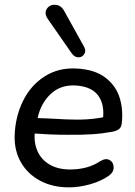

<svg xmlns="http://www.w3.org/2000/svg" viewBox="-20 -787 575 816"><path d="M42.2 -207.5Q44.1 -288.4 76.9 -356.1Q109.7 -423.8 169.1 -461.9Q228.4 -500 305.4 -495.8Q381 -491.9 426 -458.5Q471 -425.1 487.8 -373.7Q504.5 -322.2 497.4 -261.9Q495.4 -244.7 484.5 -237.4Q473.5 -230.1 456.1 -226.8Q413 -219 369.7 -216.3Q326.4 -213.7 270.4 -214.2Q233.4 -214 193.1 -215.7Q152.9 -217.5 107.8 -220.6L120.1 -285.8Q147.6 -284.5 179.8 -283.8Q264 -278.3 320.4 -278.7Q376.8 -279.2 434.7 -291.8L417 -277.9Q425.8 -340.3 398.3 -379.5Q370.8 -418.7 303.8 -423.6Q238.3 -427.8 195.9 -388Q153.5 -348.1 140.3 -286.9L131.7 -249.5Q120.5 -196.5 135.4 -154.6Q150.3 -112.7 187.4 -89.7Q224.4 -66.7 277.8 -66.7Q313.3 -66.7 345.6 -75Q377.9 -83.3 406.3 -102.1Q429.7 -116.4 446.4 -106.5Q463.2 -96.5 462.9 -75.1Q462.6 -53.7 441.4 -39.4Q407.8 -16.2 361.9 -3.5Q316 9.3 272.9 9.3Q203.5 9.3 150.7 -18.9Q97.9 -47 69.4 -96.3Q41 -145.7 42.2 -207.5ZM253.6 -739 337.4 -588.2Q346.6 -571.3 338.2 -557.3Q329.8 -543.4 313.5 -543.4Q297.1 -543.4 285.1 -559.9L183.3 -706.2Q166.8 -730.5 178.9 -749.3Q191 -768 215.5 -766.6Q240 -765.1 253.6 -739Z"/></svg>

Font: SN Pro Thin
Style: Italic
Weight: 200
Italic angle: -9°
Designer: Tobias Whetton
Foundry: Supernotes
Version: Version 1.003;Glyphs 3.3 (3324)